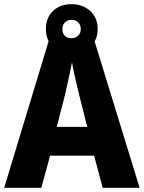

<svg xmlns="http://www.w3.org/2000/svg" viewBox="-20 -900 689 920"><path d="M472 0 431 -154H220L178 0H0L217 -716H429L649 0ZM360 -443Q355 -463 348 -492.5Q341 -522 334.5 -552Q328 -582 325 -602Q321 -581 315 -552.5Q309 -524 302.5 -495Q296 -466 291 -444L252 -292H398ZM323 -642Q268 -642 234 -674.5Q200 -707 200 -761Q200 -815 234 -847.5Q268 -880 323 -880Q376 -880 412 -847.5Q448 -815 448 -762Q448 -708 412.5 -675Q377 -642 323 -642ZM323 -717Q342 -717 354.5 -729Q367 -741 367 -761Q367 -781 354.5 -793Q342 -805 323 -805Q304 -805 291.5 -793Q279 -781 279 -761Q279 -741 290 -729Q301 -717 323 -717Z"/></svg>

Font: Noto Sans Khmer UI SemiCondensed ExtraBold
Style: Regular
Weight: 800
Width: 4
Designer: Danh Hong and the Monotype Design Team
Foundry: Monotype Imaging Inc.
Version: Version 2.002; ttfautohint (v1.8.4.7-5d5b)